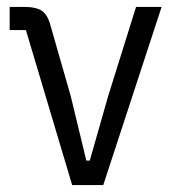

<svg xmlns="http://www.w3.org/2000/svg" viewBox="-20 -536 503 556"><path d="M279 0H189L55 -449H8V-516H49Q85 -516 101.5 -504.5Q118 -493 126 -463L185 -257L230 -71H240L293 -257L374 -516H448Z"/></svg>

Font: IBM Plex Sans Condensed
Style: Regular
Weight: 400
Width: 3
Designer: Mike Abbink, Paul van der Laan, Pieter van Rosmalen
Foundry: Bold Monday
Version: Version 3.201